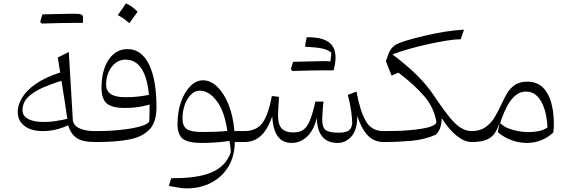

<svg xmlns="http://www.w3.org/2000/svg" viewBox="-20 -810 3248 1095"><path d="M323.3 -396.7C264.8 -377.6 218.1 -355.7 182.4 -330.5C146.7 -305.2 121 -278.6 105.2 -251.4C89 -224.3 81 -197.6 81 -172.4C81 -138.6 93.8 -111.9 119 -92.4C144.3 -72.4 179.5 -62.4 225.7 -62.4C272.4 -62.4 320 -73.3 368.6 -95.2C378.6 -62.4 394.8 -38.6 417.1 -23.3C439.5 -7.6 473.8 0 521 0H521.4V-62.4H521C488.1 -62.4 460 -67.1 437.6 -76.2C415.2 -85.2 401 -100 395.7 -120.5L372.4 -513.3L309.5 -481.9ZM330.5 -349C338.1 -301.9 344.3 -261.9 349.5 -230C354.8 -197.6 359.5 -165.2 363.8 -132.4C347.1 -128.1 327.1 -124.3 302.9 -120.5C278.6 -116.2 253.3 -114.3 227.1 -114.3C208.1 -114.3 189.5 -116.2 171.4 -120.5C152.9 -124.8 138.1 -131.4 126.2 -141.4C114.3 -151 108.6 -164.3 108.6 -181.4C108.6 -210 118.6 -234.8 139 -255.2C159.5 -275.7 186.7 -293.3 220.5 -308.6C254.3 -323.3 291 -337.1 330.5 -349ZM404.8 -679.5H452.9C453.3 -683.8 453.3 -688.1 453.3 -693.3V-711.9C453.3 -719 450 -723.8 443.3 -727.1C436.7 -730.5 421.9 -731.9 399 -731.9C376.2 -731.9 317.1 -730.5 221.9 -728.1C219 -719 214.8 -704.8 209 -685.2C211 -682.9 213.8 -680 218.1 -675.7C296.7 -678.1 359 -679.5 404.8 -679.5Z M872.4 -196.7C872.4 -303.3 858.1 -385.7 829.5 -443.3C800.5 -501 760 -530 708.1 -530C662.9 -530 627.1 -510 600 -470C572.9 -430 559 -376.7 559 -310C559 -267.1 569 -237.1 589 -220C609 -202.9 643.8 -194.3 693.3 -194.3C719.5 -194.3 743.3 -195.7 764.8 -199C786.2 -201.9 809 -206.7 832.9 -213.8C832.9 -200 832.9 -184.8 832.9 -167.1C832.4 -149.5 831.9 -132.9 831.4 -117.1C825.2 -106.2 807.6 -96.7 778.1 -88.6C748.6 -80.5 712.4 -73.8 669 -69.5C625.7 -64.8 581 -62.4 533.8 -62.4H521.4C511.9 -62.4 507.1 -52.4 507.1 -32.4V-30C507.1 -10 511.9 0 521.4 0H535.2C608.1 0 670 -5.2 720 -15.2C770 -25.2 807.6 -44.8 833.8 -72.9C859.5 -101 872.4 -142.4 872.4 -196.7ZM829.5 -269C803.3 -263.8 780.5 -260.5 760 -258.6C739.5 -256.7 717.1 -255.7 692.9 -255.7C621 -255.7 585.2 -279.5 585.2 -326.7C585.2 -353.8 590 -378.6 600 -400C609.5 -421.4 622.9 -438.6 639.5 -451.4C656.2 -463.8 675.2 -470 695.7 -470C734.3 -470 764.8 -452.9 787.1 -418.6C809.5 -384.3 823.3 -334.3 829.5 -269ZM698.1 -790.5C690 -778.6 682.4 -767.6 675.2 -756.7C667.6 -745.7 660 -734.8 651.9 -723.8C663.3 -717.6 674.8 -711 686.2 -703.3C697.1 -695.2 707.6 -686.7 717.6 -677.6C725.7 -688.6 733.8 -700 741.9 -711C749.5 -721.9 757.1 -732.4 764.8 -743.3C751.9 -756.2 740 -766.2 729 -773.8C718.1 -781 707.6 -786.7 698.1 -790.5Z M1137.6 -351.9C1112.4 -351.9 1089 -341.4 1067.1 -320C1044.8 -298.6 1027.1 -269 1013.3 -231.4C999.5 -193.8 992.4 -151 992.4 -102.9C992.4 -61.4 1002.9 -32.9 1023.8 -17.6C1044.8 -2.4 1079.5 5.2 1128.6 5.2C1154.8 5.2 1181.9 4.3 1209.5 2.4C1236.7 0.5 1263.3 -2.4 1289 -6.2C1291 5.7 1292.4 16.2 1293.8 25.7C1295.2 35.7 1295.7 46.7 1296.2 58.6C1277.6 111.9 1241 150 1187.1 172.9C1133.3 196.2 1056.2 207.1 956.7 206.2L942.9 250C958.6 253.3 975.2 256.2 993.8 259.5C1011.9 262.9 1029 264.3 1045.7 264.3C1097.6 264.3 1143.8 253.3 1184.8 231.9C1225.7 210.5 1258.1 180 1282.4 140.5C1306.2 101 1318.6 53.8 1319 0H1373.8V-62.4H1316.7C1311.9 -120 1301 -171 1283.3 -214.3C1265.7 -257.6 1243.8 -291.4 1218.6 -315.7C1193.3 -340 1166.2 -351.9 1137.6 -351.9ZM1118.6 -292.9C1154.3 -292.9 1187.1 -272.9 1217.1 -232.9C1246.7 -192.9 1266.2 -136.2 1276.2 -63.3C1253.8 -61 1230 -59 1205.2 -58.6C1180.5 -57.6 1157.6 -57.1 1136.2 -57.1C1092.9 -57.1 1062.9 -62.4 1046.2 -73.3C1029.5 -84.3 1021 -104.3 1021 -133.3C1021 -162.9 1025.2 -189.5 1034.3 -213.8C1043.3 -238.1 1055.2 -257.1 1070 -271.4C1084.8 -285.7 1101 -292.9 1118.6 -292.9Z M1905.2 5.2C1936.2 5.2 1962.4 -7.1 1984.8 -32.4C2006.7 -57.6 2017.6 -96.2 2017.6 -149C2032.4 -101.9 2051.9 -65.2 2076.2 -39C2100.5 -12.9 2131 0 2168.6 0H2170V-62.4H2166.7C2121.4 -62.4 2088.1 -81.4 2066.7 -119C2044.8 -156.7 2026.7 -212.9 2012.9 -288.1L1963.8 -269C1972.9 -234.3 1979.5 -202.4 1983.3 -173.3C1986.7 -144.3 1988.6 -123.8 1988.6 -112.4C1988.6 -93.8 1983.3 -79 1972.9 -69C1962.4 -58.6 1941.4 -53.3 1910.5 -53.3C1873.8 -53.3 1849.5 -58.6 1836.7 -69C1823.8 -79 1817.6 -99.5 1817.6 -129.5C1817.6 -138.6 1818.1 -149.5 1819 -162.9C1819.5 -175.7 1820.5 -188.6 1821.9 -201.4C1822.9 -213.8 1823.8 -223.3 1824.8 -230.5H1778.6C1768.1 -183.8 1757.6 -147.6 1747.1 -122.4C1736.7 -97.1 1724.3 -79.5 1709.5 -69.5C1694.8 -59.5 1676.2 -54.8 1652.9 -54.8C1621.9 -54.8 1600 -62.4 1586.2 -77.6C1572.4 -92.9 1565.7 -117.1 1565.7 -151C1565.7 -161.9 1566.2 -178.6 1567.6 -200C1569 -221.4 1570 -241 1571.4 -257.6L1530.5 -262.4C1516.7 -188.6 1498.6 -137.1 1475.2 -107.1C1451.9 -77.1 1418.1 -62.4 1373.8 -62.4C1364.3 -62.4 1359.5 -52.4 1359.5 -32.4V-30C1359.5 -10 1364.3 0 1373.8 0C1410.5 0 1441.9 -11.9 1467.6 -35.2C1492.9 -58.6 1514.8 -95.7 1532.9 -146.2C1537.6 -45.2 1574.3 5.2 1643.3 5.2C1677.6 5.2 1707.6 -7.6 1733.3 -32.9C1758.6 -58.1 1776.2 -92.9 1786.2 -137.1C1789.5 -42.4 1829.5 5.2 1905.2 5.2ZM1864.3 -459.5C1857.6 -461 1844.3 -461.4 1824.3 -461.4C1804.3 -461.4 1746.7 -460 1651.4 -457.6C1648.6 -448.6 1644.3 -434.3 1638.6 -414.8C1640.5 -412.4 1643.3 -409.5 1647.6 -405.2C1726.2 -407.6 1788.6 -409 1834.3 -409H1882.4C1900 -472.9 1897.1 -520.5 1873.3 -551.9C1849.5 -583.3 1801.4 -598.6 1729 -597.6C1725.7 -581.4 1722.4 -563.3 1719 -543.8C1762.4 -541.4 1794.8 -538.1 1815.7 -533.8C1836.7 -529.5 1854.8 -521.4 1869.5 -510C1869 -495.7 1867.1 -479 1864.3 -459.5Z M2218.6 -499.5C2246.2 -510.5 2278.1 -521 2313.8 -531C2349.5 -541 2386.2 -550.5 2423.8 -558.6C2461 -566.7 2495.7 -573.3 2528.6 -578.6C2561 -583.8 2587.1 -586.2 2607.6 -586.2L2626.2 -641C2590.5 -639 2552.9 -634.8 2513.3 -628.6C2473.8 -621.9 2436.2 -614.3 2400 -605.7C2363.3 -597.1 2331.4 -588.6 2303.8 -580.5C2276.7 -572.4 2255.2 -564.8 2240.5 -556.7C2225.7 -548.6 2214.3 -537.6 2206.2 -524.3C2198.1 -511 2190.5 -492.4 2183.3 -468.1L2181 -460L2213.3 -379L2252.4 -395.7C2316.2 -347.1 2366.2 -301 2402.9 -257.6C2439 -213.8 2461 -165.2 2469 -112.4C2466.2 -103.3 2457.1 -96.2 2442.4 -90.5C2427.6 -84.3 2409 -79.5 2386.7 -76.2C2364.3 -72.4 2340 -69.5 2314.8 -67.6C2289 -65.2 2263.8 -63.8 2239.5 -63.3C2214.8 -62.9 2192.9 -62.4 2174.3 -62.4H2170C2160.5 -62.4 2155.7 -52.4 2155.7 -32.4V-30C2155.7 -10 2160.5 0 2170 0H2173.3C2223.3 0 2273.8 -2.4 2323.8 -6.7C2373.8 -11 2421.4 -22.4 2465.7 -41.9C2478.6 -54.8 2487.1 -69.5 2491.9 -85.7C2496.7 -101.4 2499 -118.6 2499 -136.2C2527.1 -92.4 2555.7 -58.6 2585.2 -35.2C2614.3 -11.9 2642.4 0 2669.5 0H2670V-62.4H2669.5C2648.6 -62.4 2628.6 -68.6 2609 -80.5C2589.5 -92.4 2568.6 -111.4 2546.2 -138.6C2523.8 -165.7 2497.6 -201.4 2467.6 -245.7L2458.1 -260C2431 -301 2398.6 -340 2361.9 -377.1C2325.2 -414.3 2277.1 -455.2 2218.6 -499.5Z M2987.6 -344.3C2957.6 -344.3 2933.8 -337.6 2915.2 -324.8C2896.7 -311.4 2881.4 -295.2 2870.5 -275.7C2859.5 -256.2 2849.5 -237.1 2841 -218.1C2829 -191.9 2816.2 -166.7 2801.9 -142.9C2787.6 -119 2770 -99.5 2749 -84.8C2728.1 -70 2701.9 -62.4 2670 -62.4C2660.5 -62.4 2655.7 -52.4 2655.7 -32.4V-30C2655.7 -10 2660.5 0 2670 0C2707.6 0 2736.7 -4.8 2757.1 -14.3C2777.6 -23.3 2792.9 -36.2 2803.3 -52.9C2813.3 -69 2821.9 -87.6 2829 -108.1L2819 -56.2C2843.3 -35.7 2870 -20.5 2898.1 -10.5C2926.2 0 2954.8 5.2 2983.8 5.2C3011.4 5.2 3038.6 0.5 3064.8 -9.5C3091 -19.5 3114.3 -34.3 3135.7 -54.3C3137.1 -64.3 3137.6 -73.8 3138.1 -81.9C3138.6 -90 3138.6 -98.1 3138.6 -107.1C3138.6 -150.5 3133.3 -190 3123.3 -225.7C3113.3 -261.4 3097.1 -290.5 3075.2 -311.9C3052.9 -333.3 3023.8 -344.3 2987.6 -344.3ZM2979 -287.6C3002.4 -287.6 3021.4 -281 3037.1 -267.6C3052.9 -254.3 3065.2 -237.1 3074.3 -216.2C3083.3 -195.2 3090.5 -172.9 3094.8 -149.5C3099 -126.2 3101.4 -103.8 3102.4 -83.3C3088.6 -73.3 3072.4 -66.2 3053.3 -62.4C3034.3 -58.6 3014.8 -56.7 2994.8 -56.7C2962.9 -56.7 2931.9 -61.4 2901 -70.5C2870 -79.5 2847.1 -91.9 2832.4 -108.6C2838.6 -127.1 2846.2 -147.1 2854.8 -168.1C2863.3 -188.6 2873.3 -208.1 2885.2 -226.2C2897.1 -244.3 2910.5 -259 2926.2 -270.5C2941.4 -281.9 2959 -287.6 2979 -287.6Z"/></svg>

Font: Pinar Light
Style: Regular
Weight: 300
Designer: Amin Abedi
Version: Version 2.00;September 9, 2021;FontCreator 13.0.0.2683 64-bi